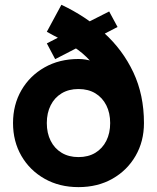

<svg xmlns="http://www.w3.org/2000/svg" viewBox="-20 -766 653 799"><path d="M400.4 -618.1 209.6 -519.9 174.9 -585.4 359.9 -680.6 434.3 -718.3 469.2 -653.7ZM174.9 -633.8 235.5 -746.1Q335.8 -699 413.3 -628.8Q490.8 -558.6 535 -464.8Q579.1 -371.1 579.1 -253.9H444.3Q444.3 -335.9 424.3 -394.3Q404.2 -452.7 372.2 -492.9Q340.1 -533 303.3 -559.4Q266.4 -585.8 232.2 -603.2Q198 -620.5 174.9 -633.8ZM174.8 -253.9Q174.8 -211.9 190.9 -180Q206.9 -148.1 236.5 -130.2Q266.1 -112.3 306.6 -112.3Q347.4 -112.3 376.9 -130.2Q406.3 -148.1 422.4 -180Q438.5 -211.9 438.5 -253.9Q438.5 -295.9 422.4 -327.8Q406.3 -359.7 376.9 -377.6Q347.4 -395.5 306.6 -395.5Q266.1 -395.5 236.5 -377.6Q206.9 -359.7 190.9 -327.8Q174.8 -295.9 174.8 -253.9ZM34.2 -253.9Q34.2 -330.1 69 -390.4Q103.9 -450.7 165.5 -485.6Q227.1 -520.5 306.6 -520.5Q364.7 -520.5 412.3 -485.6Q459.9 -450.7 487.9 -390.4Q516 -330.1 516 -253.9Q521.5 -253.9 536.7 -253.9Q552 -253.9 565.5 -253.9Q579.1 -253.9 579.1 -253.9Q579.1 -177.7 544.2 -117.4Q509.4 -57.1 448 -22.2Q386.6 12.7 306.6 12.7Q227.1 12.7 165.5 -22.2Q103.9 -57.1 69 -117.4Q34.2 -177.7 34.2 -253.9Z"/></svg>

Font: Giphurs SC
Style: Regular
Weight: 400
Version: Version 0.920